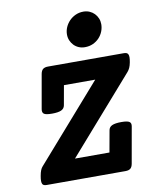

<svg xmlns="http://www.w3.org/2000/svg" viewBox="-90 -887 779 956"><g transform="rotate(-10 300.0 -409.0)"><path d="M403.8 -105 423.3 -213.4Q425.8 -230 441.4 -237.1Q457 -244.1 488.3 -244.1Q503.9 -244.1 513.7 -242.4Q523.4 -240.7 528.8 -237.1Q534.2 -233.4 535.6 -227.5Q537.1 -221.7 535.6 -213.4L503.4 -31.7Q500.5 -14.6 491.9 -7.3Q483.4 0 466.3 0H68.8Q60.5 0 54.9 -2Q49.3 -3.9 46.6 -9.3Q43.9 -14.6 43.7 -24.4Q43.5 -34.2 46.4 -49.8Q49.3 -66.4 53.7 -77.4Q58.1 -88.4 64.5 -95.2L397 -474.6H238.8L221.2 -376Q218.3 -359.4 202.9 -352.3Q187.5 -345.2 156.2 -345.2Q125 -345.2 115.5 -352.3Q106 -359.4 108.9 -376L139.2 -547.9Q142.1 -564.9 150.9 -572.3Q159.7 -579.6 176.8 -579.6H559.6Q567.9 -579.6 573.2 -577.6Q578.6 -575.7 581.5 -570.1Q584.5 -564.5 584.5 -554.7Q584.5 -544.9 581.5 -529.3Q578.6 -513.7 573.7 -502.9Q568.8 -492.2 562 -484.4L229.5 -105ZM375 -642.6Q357.9 -642.6 343.8 -648.7Q329.6 -654.8 319.3 -665.5Q309.1 -676.3 303.2 -690.2Q297.4 -704.1 297.4 -720.2Q297.4 -738.8 304.9 -756.3Q312.5 -773.9 325.9 -787.8Q339.4 -801.8 357.7 -810.1Q376 -818.4 397.5 -818.4Q414.1 -818.4 428.2 -812.3Q442.4 -806.2 452.6 -795.7Q462.9 -785.2 468.8 -771.2Q474.6 -757.3 474.6 -741.7Q474.6 -722.7 467.5 -704.8Q460.4 -687 447.3 -673.1Q434.1 -659.2 415.8 -650.9Q397.5 -642.6 375 -642.6Z"/></g></svg>

Font: Courier Prime
Style: Bold Italic
Weight: 700
Monospace: yes
Designer: Alan Dague-Greene
Foundry: Quote-Unquote Apps
Version: Version 1.202